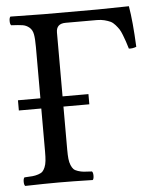

<svg xmlns="http://www.w3.org/2000/svg" viewBox="-49 -689 595 733"><g transform="rotate(-5 248.5 -322.5)"><path d="M346.2 -605H226.1Q189.9 -605 189.9 -570.8V-326.2H289.1V-287.1H189.9V-122.1Q189.9 -100.6 191.4 -86.7Q192.9 -72.8 197.3 -62.3Q201.7 -51.8 207 -46.4Q212.4 -41 223.6 -37.4Q234.9 -33.7 245.8 -32.7Q256.8 -31.7 276.9 -30.8Q281.2 -26.4 281.2 -14.4Q281.2 -2.4 276.9 2Q196.8 0 147.9 0Q96.2 0 18.1 2Q13.7 -2.4 13.7 -14.4Q13.7 -26.4 18.1 -30.8Q38.1 -31.7 49.1 -32.7Q60.1 -33.7 71.3 -37.4Q82.5 -41 87.9 -46.4Q93.3 -51.8 97.7 -62.3Q102.1 -72.8 103.5 -86.7Q105 -100.6 105 -122.1V-287.1H19V-326.2H105V-522.9Q105 -554.7 101.8 -571.8Q98.6 -588.9 87.2 -598.4Q75.7 -607.9 61.8 -610.1Q47.9 -612.3 18.1 -613.8Q13.7 -618.2 13.7 -630.4Q13.7 -642.6 18.1 -647L147 -645H352.1Q433.1 -646 472.2 -647Q482.4 -587.9 486.8 -490.2Q472.2 -484.4 458 -485.8Q452.1 -504.9 449 -514.4Q445.8 -523.9 439.9 -539.1Q434.1 -554.2 429 -562Q423.8 -569.8 415.3 -579.6Q406.7 -589.4 397.5 -593.8Q388.2 -598.1 375 -601.6Q361.8 -605 346.2 -605Z"/></g></svg>

Font: Common Serif
Style: Regular
Weight: 400
Designer: Philipp H. Poll, Khaled Hosny
Foundry: Stefan Peev, Context Ltd.
Version: Version 1.026